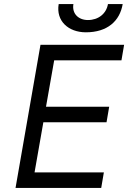

<svg xmlns="http://www.w3.org/2000/svg" viewBox="-20 -919 627 939"><path d="M56 0H475L488 -76H149L192 -321H501L514 -397H205L245 -624H574L587 -700H178ZM400 -761C505 -761 566 -816 580 -899H508C500 -852 461 -821 410 -821C364 -821 331 -852 339 -899H267C253 -816 315 -761 400 -761Z"/></svg>

Font: Fixel Display
Style: Italic
Weight: 400
Italic angle: -10°
Designer: AlfaBravo + MacPaw
Foundry: Kyrylo Tkachov, Marchela Mozhyna, Serhii Makarenko, Maria Weinstein, Zakhar Kryvoshyya
Version: Version 1.210;Glyphs 3.2 (3217)